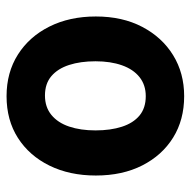

<svg xmlns="http://www.w3.org/2000/svg" viewBox="-18 -562 595 600"><g transform="rotate(90 280.0 -262.5)"><path d="M281 15Q207 15 151 -20.5Q95 -56 63.5 -119Q32 -182 32 -264Q32 -347 64.5 -409Q97 -471 153 -505.5Q209 -540 281 -540Q355 -540 410.5 -505.5Q466 -471 497.5 -409Q529 -347 529 -264Q529 -182 498 -119Q467 -56 411.5 -20.5Q356 15 281 15ZM279 -105Q315 -105 339.5 -125Q364 -145 376 -180.5Q388 -216 388 -263Q388 -310 376.5 -345.5Q365 -381 341.5 -400.5Q318 -420 281 -420Q246 -420 221.5 -400.5Q197 -381 184.5 -345.5Q172 -310 172 -263Q172 -216 183.5 -180.5Q195 -145 218.5 -125Q242 -105 279 -105Z"/></g></svg>

Font: Ubuntu Sans Mono
Style: Bold
Weight: 700
Monospace: yes
Designer: Dalton Maag Ltd
Foundry: Dalton Maag Ltd
Version: Version 1.006